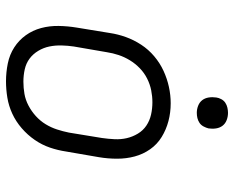

<svg xmlns="http://www.w3.org/2000/svg" viewBox="-90 -682 780 640"><g transform="rotate(90 300.0 -362.0)"><path d="M251 8Q221 8 191.5 2Q162 -4 138 -19.5Q114 -35 97.5 -58Q81 -81 73.5 -109Q66 -137 66.5 -167.5Q67 -198 72 -228L90 -338Q94 -365 103.5 -391.5Q113 -418 129 -442.5Q145 -467 167.5 -486Q190 -505 216 -517Q242 -529 269.5 -535Q297 -541 324 -541Q355 -541 383.5 -533.5Q412 -526 436.5 -511Q461 -496 477.5 -472.5Q494 -449 501.5 -421Q509 -393 509 -362.5Q509 -332 504 -302L485 -192Q481 -165 472 -138.5Q463 -112 446.5 -88Q430 -64 407.5 -44.5Q385 -25 359 -13Q333 -1 305.5 3.5Q278 8 251 8ZM252 -50Q273 -50 293 -53.5Q313 -57 332 -67Q351 -77 367 -91.5Q383 -106 394 -124Q405 -142 411.5 -162Q418 -182 422 -202L440 -312Q443 -333 444 -354Q445 -375 440.5 -394.5Q436 -414 425.5 -431.5Q415 -449 398.5 -460Q382 -471 362 -475.5Q342 -480 321 -480Q301 -480 281 -476Q261 -472 242 -462.5Q223 -453 207.5 -438Q192 -423 181 -405Q170 -387 163.5 -367.5Q157 -348 154 -328L135 -218Q132 -198 131.5 -177Q131 -156 135 -136.5Q139 -117 149.5 -99.5Q160 -82 175.5 -70.5Q191 -59 211 -54.5Q231 -50 252 -50ZM356 -628Q344 -628 332.5 -632.5Q321 -637 314 -646Q307 -655 305 -667.5Q303 -680 305 -693Q306 -701 310.5 -709.5Q315 -718 322.5 -723Q330 -728 339 -730Q348 -732 356 -732Q369 -732 380.5 -727.5Q392 -723 399 -714Q406 -705 408 -692.5Q410 -680 408 -667Q406 -659 401.5 -650.5Q397 -642 389.5 -637Q382 -632 373.5 -630Q365 -628 356 -628Z"/></g></svg>

Font: Iosevka Curly Slab LtExObl
Style: Regular
Weight: 300
Width: 7
Italic angle: -9°
Monospace: yes
Designer: Belleve Invis
Foundry: Belleve Invis
Version: Version 11.1.0; ttfautohint (v1.8.3)